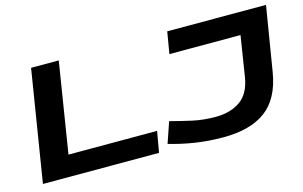

<svg xmlns="http://www.w3.org/2000/svg" viewBox="-88 -928 1843 1166"><g transform="rotate(-15 833.5 -345.0)"><path d="M57 0 170 -700H344L253 -132H810L787 0ZM851 -39 896 -170Q968 -151 1034 -136.5Q1100 -122 1177 -122Q1270 -122 1332 -165.5Q1394 -209 1410 -310L1450 -563H1003L1026 -700H1647L1580 -292Q1553 -133 1456.5 -61.5Q1360 10 1191 10Q1094 10 1010 -3.5Q926 -17 851 -39Z"/></g></svg>

Font: Georama ExtraExtended SemiBold
Style: Italic
Weight: 600
Width: 8
Italic angle: -9°
Designer: Jean-Baptiste Levee
Foundry: Production Type
Version: Version 1.000